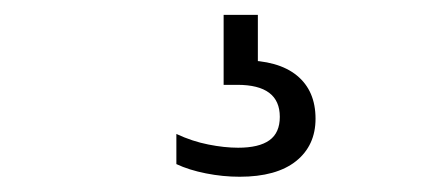

<svg xmlns="http://www.w3.org/2000/svg" viewBox="-20 -30 566 258"><path d="M302 207.5Q279.5 207.5 256.8 203Q234 198.5 217 190.5V150Q238.5 160 260 164.2Q281.5 168.5 300 168.5Q328 168.5 342 158.5Q356 148.5 356 127Q356 84 299 84H280.5V-10H326.5V68.5L306 51Q354 51 379 71.5Q404 92 404 129.5Q404 165.5 377.8 186.5Q351.5 207.5 302 207.5Z"/></svg>

Font: Encode Sans SC
Style: Regular
Weight: 400
Version: Version 3.002